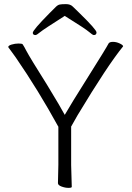

<svg xmlns="http://www.w3.org/2000/svg" viewBox="-20 -907 640 931"><path d="M261 -19 263 -108V-293L262 -294Q166 -469 56 -629Q35 -659 28 -667.5Q21 -676 20 -679Q20 -686 36.5 -691Q53 -696 70 -696Q87 -696 90 -692Q98 -680 107 -662Q126 -626 208 -496Q278 -381 294 -350Q320 -396 407 -534Q494 -672 507 -697Q512 -704 528 -704Q544 -704 560 -696.5Q576 -689 577 -683Q576 -682 576 -681Q501 -589 356 -348Q335 -312 326 -295L325 -294V-107L328 -1Q328 4 312 4Q296 4 278.5 -2.5Q261 -9 261 -19ZM291 -828Q190 -764 174 -750.5Q158 -737 152 -737Q139 -737 139 -748Q139 -761 219 -842L250 -873Q260 -883 269.5 -885Q279 -887 300 -887Q321 -887 332.5 -875.5Q344 -864 364 -845Q448 -763 448 -750Q448 -737 435 -737Q429 -737 412 -752Q395 -767 297 -828L294 -830Z"/></svg>

Font: LXGW WenKai Lite Light
Style: Regular
Weight: 300
Designer: LXGW / Fontworks Inc.
Foundry: LXGW / Fontworks Inc.
Version: Version 1.511; March 25, 2025